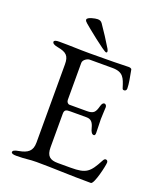

<svg xmlns="http://www.w3.org/2000/svg" viewBox="-153 -935 870 1036"><g transform="rotate(20 282.0 -416.5)"><path d="M37 -6C37 2 49 5 66 5C120 5 136 -1 181 -1C281 -1 366 5 494 5C513 5 539 -111 539 -128C539 -136 535 -141 528 -142C521 -143 516 -137 512 -129C471 -52 453 -35 364 -35H290C245 -35 224 -51 224 -102V-294C224 -317 235 -320 258 -320H351C377 -320 389 -306 397 -275C402 -254 410 -243 420 -243C428 -243 429 -251 429 -260C429 -268 427 -317 427 -337C427 -353 430 -398 430 -407C430 -417 422 -423 417 -423C409 -423 403 -416 399 -401C389 -364 380 -352 341 -352H242C232 -352 224 -362 224 -374V-586C224 -605 249 -618 260 -618H391C454 -618 464 -587 480 -536C482 -529 484 -526 491 -526C497 -526 505 -529 505 -541C505 -568 497 -606 490 -644C489 -651 479 -653 472 -653L387 -651C345 -651 294 -650 250 -650C180 -650 148 -653 73 -653C56 -653 44 -650 44 -642C44 -633 54 -626 77 -622C127 -613 144 -597 144 -549V-99C144 -51 120 -33 70 -24C47 -20 37 -15 37 -6ZM169 -815C169 -808 173 -804 182 -796C198 -782 317 -685 330 -685C334 -685 336 -688 336 -691C336 -695 334 -701 331 -706C307 -746 281 -786 254 -825C247 -835 238 -838 227 -838C213 -838 169 -829 169 -815Z"/></g></svg>

Font: EB Garamond
Style: Regular
Weight: 400
Designer: Georg Duffner and Octavio Pardo
Foundry: Georg Duffner
Version: Version 1.000;PS 001.000;hotconv 1.0.88;makeotf.lib2.5.64775